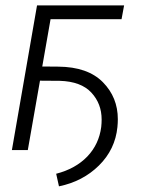

<svg xmlns="http://www.w3.org/2000/svg" viewBox="-20 -548 527 701"><path d="M433.1 -528.3H115.2L23.4 0H81.5L126 -253.4L197.8 -252.9C250 -251.5 288.6 -236.8 313.5 -210C338.9 -182.6 351.1 -149.9 351.1 -111.3C351.1 -103 350.6 -93.8 349.6 -84.5C344.2 -43 327.6 -6.8 298.8 23.4C270 53.2 232.4 74.2 185.1 86.4L195.3 132.3C252.9 120.6 301.8 95.2 341.3 56.2C380.9 17.1 403.3 -29.8 408.7 -84C409.7 -93.8 410.2 -103.5 410.2 -112.8C410.2 -166 392.1 -210.9 355.5 -248C318.8 -285.2 264.6 -304.2 192.4 -304.7L134.3 -305.2L164.6 -478H423.8Z"/></svg>

Font: Roboto Light
Style: Italic
Weight: 300
Italic angle: -12°
Designer: Google
Version: Version 2.137; 2017